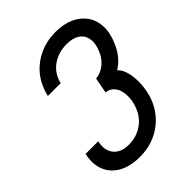

<svg xmlns="http://www.w3.org/2000/svg" viewBox="-232 -937 1073 1073"><g transform="rotate(-45 305.0 -400.0)"><path d="M239 14Q163 14 112 -14.5Q61 -43 40.5 -94Q20 -145 35 -213H135Q121 -152 151 -115Q181 -78 242 -78Q301 -78 346.5 -108Q392 -138 413 -189Q426 -219 429.5 -250.5Q433 -282 427 -309.5Q421 -337 403.5 -355.5Q386 -374 357 -377L374 -469Q413 -473 444.5 -498Q476 -523 493 -563Q513 -610 507 -646Q501 -682 472 -702Q443 -722 395 -722Q336 -722 291 -695Q246 -668 226 -621Q220 -606 216 -591H115Q118 -605 122.5 -619Q127 -633 133 -646Q165 -723 236 -768.5Q307 -814 398 -814Q461 -814 507.5 -793Q554 -772 580.5 -734.5Q607 -697 609.5 -646Q612 -595 586 -535Q571 -498 545.5 -467Q520 -436 490 -419Q509 -402 519 -371.5Q529 -341 530.5 -304Q532 -267 525.5 -228.5Q519 -190 505 -157Q471 -78 400.5 -32Q330 14 239 14Z"/></g></svg>

Font: Victor Mono Thin
Style: Italic
Weight: 100
Italic angle: -12°
Monospace: yes
Designer: Rune Bjørnerås
Version: Version 1.561;gftools[0.9.30]